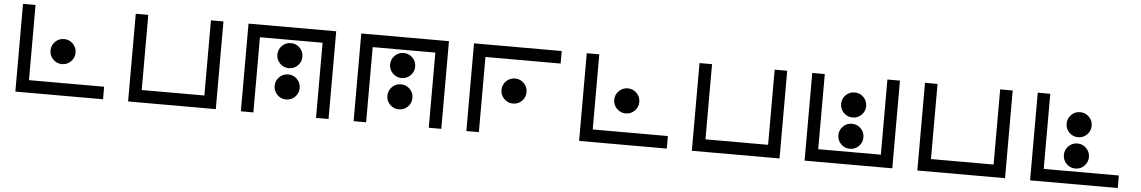

<svg xmlns="http://www.w3.org/2000/svg" viewBox="-35 -1087 8859 1491"><g transform="rotate(5 4394.5 -342.0)"><path d="M97.7 -683.6H195.3V-97.7H781.2V0H97.7ZM439.5 -244.1Q398.9 -244.1 370.4 -272.7Q341.8 -301.3 341.8 -341.8Q341.8 -382.3 370.4 -410.9Q398.9 -439.5 439.5 -439.5Q480 -439.5 508.5 -410.9Q537.1 -382.3 537.1 -341.8Q537.1 -301.3 508.5 -272.7Q480 -244.1 439.5 -244.1Z M976.6 -683.6H1074.2V-97.7H1562.5V-683.6H1660.2V0H976.6Z M1855.5 -683.6H2539.1V0H2441.4V-585.9H1953.1V0H1855.5ZM2197.3 -366.2Q2156.7 -366.2 2128.2 -394.8Q2099.6 -423.3 2099.6 -463.9Q2099.6 -504.4 2128.2 -533Q2156.7 -561.5 2197.3 -561.5Q2237.8 -561.5 2266.4 -533Q2294.9 -504.4 2294.9 -463.9Q2294.9 -423.3 2266.4 -394.8Q2237.8 -366.2 2197.3 -366.2ZM2197.3 -122.1Q2156.7 -122.1 2128.2 -150.6Q2099.6 -179.2 2099.6 -219.7Q2099.6 -260.3 2128.2 -288.8Q2156.7 -317.4 2197.3 -317.4Q2237.8 -317.4 2266.4 -288.8Q2294.9 -260.3 2294.9 -219.7Q2294.9 -179.2 2266.4 -150.6Q2237.8 -122.1 2197.3 -122.1Z M2734.4 -683.6H3418V0H3320.3V-585.9H2832V0H2734.4ZM3076.2 -366.2Q3035.6 -366.2 3007.1 -394.8Q2978.5 -423.3 2978.5 -463.9Q2978.5 -504.4 3007.1 -533Q3035.6 -561.5 3076.2 -561.5Q3116.7 -561.5 3145.3 -533Q3173.8 -504.4 3173.8 -463.9Q3173.8 -423.3 3145.3 -394.8Q3116.7 -366.2 3076.2 -366.2ZM3076.2 -122.1Q3035.6 -122.1 3007.1 -150.6Q2978.5 -179.2 2978.5 -219.7Q2978.5 -260.3 3007.1 -288.8Q3035.6 -317.4 3076.2 -317.4Q3116.7 -317.4 3145.3 -288.8Q3173.8 -260.3 3173.8 -219.7Q3173.8 -179.2 3145.3 -150.6Q3116.7 -122.1 3076.2 -122.1Z M4296.9 -683.6V-585.9H3710.9V0H3613.3V-683.6ZM3955.1 -244.1Q3914.6 -244.1 3886 -272.7Q3857.4 -301.3 3857.4 -341.8Q3857.4 -382.3 3886 -410.9Q3914.6 -439.5 3955.1 -439.5Q3995.6 -439.5 4024.2 -410.9Q4052.7 -382.3 4052.7 -341.8Q4052.7 -301.3 4024.2 -272.7Q3995.6 -244.1 3955.1 -244.1Z M4492.2 -683.6H4589.8V-97.7H5175.8V0H4492.2ZM4834 -244.1Q4793.5 -244.1 4764.9 -272.7Q4736.3 -301.3 4736.3 -341.8Q4736.3 -382.3 4764.9 -410.9Q4793.5 -439.5 4834 -439.5Q4874.5 -439.5 4903.1 -410.9Q4931.6 -382.3 4931.6 -341.8Q4931.6 -301.3 4903.1 -272.7Q4874.5 -244.1 4834 -244.1Z M5371.1 -683.6H5468.8V-97.7H5957V-683.6H6054.7V0H5371.1Z M6250 -683.6H6347.7V-97.7H6835.9V-683.6H6933.6V0H6250ZM6591.8 -366.2Q6551.3 -366.2 6522.7 -394.8Q6494.1 -423.3 6494.1 -463.9Q6494.1 -504.4 6522.7 -533Q6551.3 -561.5 6591.8 -561.5Q6632.3 -561.5 6660.9 -533Q6689.5 -504.4 6689.5 -463.9Q6689.5 -423.3 6660.9 -394.8Q6632.3 -366.2 6591.8 -366.2ZM6591.8 -122.1Q6551.3 -122.1 6522.7 -150.6Q6494.1 -179.2 6494.1 -219.7Q6494.1 -260.3 6522.7 -288.8Q6551.3 -317.4 6591.8 -317.4Q6632.3 -317.4 6660.9 -288.8Q6689.5 -260.3 6689.5 -219.7Q6689.5 -179.2 6660.9 -150.6Q6632.3 -122.1 6591.8 -122.1Z M7128.9 -683.6H7226.6V-97.7H7714.8V-683.6H7812.5V0H7128.9Z M8007.8 -683.6H8105.5V-97.7H8691.4V0H8007.8ZM8349.6 -366.2Q8309.1 -366.2 8280.5 -394.8Q8252 -423.3 8252 -463.9Q8252 -504.4 8280.5 -533Q8309.1 -561.5 8349.6 -561.5Q8390.1 -561.5 8418.7 -533Q8447.3 -504.4 8447.3 -463.9Q8447.3 -423.3 8418.7 -394.8Q8390.1 -366.2 8349.6 -366.2ZM8349.6 -122.1Q8309.1 -122.1 8280.5 -150.6Q8252 -179.2 8252 -219.7Q8252 -260.3 8280.5 -288.8Q8309.1 -317.4 8349.6 -317.4Q8390.1 -317.4 8418.7 -288.8Q8447.3 -260.3 8447.3 -219.7Q8447.3 -179.2 8418.7 -150.6Q8390.1 -122.1 8349.6 -122.1Z"/></g></svg>

Font: BabelStone Leeson
Style: Regular
Weight: 400
Designer: Andrew West
Foundry: BabelStone
Version: Version 1.02 November 6, 2013